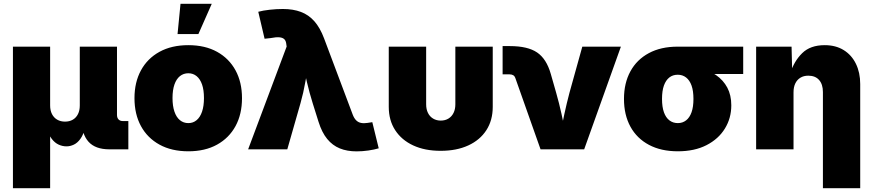

<svg xmlns="http://www.w3.org/2000/svg" viewBox="-20 -784 4584 1008"><path d="M47.9 204.1V-539.1H243.2V-230.5Q243.2 -204.1 252.9 -185.1Q262.7 -166 280.3 -155.8Q297.9 -145.5 321.3 -145.5Q345.2 -145.5 362.5 -155.8Q379.9 -166 389.4 -185.1Q398.9 -204.1 398.9 -230.5V-539.1H594.2V-180.7Q594.2 -165.5 602.3 -157Q610.4 -148.4 625.5 -148.4H653.8V0H554.2Q480.5 0 444.6 -40Q408.7 -80.1 408.7 -154.3V-203.6H436Q436 -148.9 426.8 -112.5Q417.5 -76.2 402.1 -54.9Q386.7 -33.7 367.7 -24.7Q348.6 -15.6 329.1 -15.6Q308.1 -15.6 288.1 -24.7Q268.1 -33.7 251.7 -54.9Q235.4 -76.2 225.6 -112.5Q215.8 -148.9 215.8 -203.6H243.2V204.1Z M968.8 10.3Q880.9 10.3 817.4 -24.7Q753.9 -59.6 720 -122.1Q686 -184.6 686 -268.6Q686 -352.1 720 -414.6Q753.9 -477.1 817.4 -512Q880.9 -546.9 968.8 -546.9Q1056.6 -546.9 1119.6 -512Q1182.6 -477.1 1216.6 -414.6Q1250.5 -352.1 1250.5 -268.6Q1250.5 -184.6 1216.6 -122.1Q1182.6 -59.6 1119.6 -24.7Q1056.6 10.3 968.8 10.3ZM968.8 -137.7Q993.7 -137.7 1012.2 -153.1Q1030.8 -168.5 1040.8 -198Q1050.8 -227.5 1050.8 -269Q1050.8 -311.5 1040.8 -340.3Q1030.8 -369.1 1012.2 -384.3Q993.7 -399.4 968.8 -399.4Q943.4 -399.4 924.6 -384.3Q905.8 -369.1 895.8 -340.3Q885.7 -311.5 885.7 -269Q885.7 -227.5 895.8 -198Q905.8 -168.5 924.6 -153.1Q943.4 -137.7 968.8 -137.7ZM912.1 -605 927.7 -764.2H1091.8L1021.5 -605Z M1282.7 0 1484.9 -539.6 1483.4 -549.8Q1481.9 -568.4 1473.4 -577.4Q1464.8 -586.4 1447.3 -588.1Q1429.7 -589.8 1400.4 -584L1369.1 -580.6L1335.9 -722.2Q1360.8 -729 1396.2 -732.9Q1431.6 -736.8 1465.3 -736.8Q1519 -736.8 1559.8 -721.4Q1600.6 -706.1 1630.4 -672.4Q1660.2 -638.7 1681.2 -583L1832 -181.6Q1839.4 -162.6 1850.1 -152.1Q1860.8 -141.6 1875.5 -138.7Q1890.1 -135.7 1909.2 -138.7L1934.6 -142.6L1968.3 -5.4Q1945.8 1.5 1914.3 6.1Q1882.8 10.7 1852.1 10.7Q1802.2 10.7 1763.9 -4.9Q1725.6 -20.5 1697.8 -54.4Q1669.9 -88.4 1652.3 -144.5L1621.6 -242.2Q1604.5 -296.9 1591.3 -353.3Q1578.1 -409.7 1565.4 -474.6H1606Q1592.8 -409.7 1583 -353.5Q1573.2 -297.4 1557.6 -242.2L1488.3 0Z M2293.5 7.8Q2210.4 7.8 2149.4 -20.5Q2088.4 -48.8 2054.7 -100.6Q2021 -152.3 2021 -223.1V-539.1H2217.3V-236.3Q2217.3 -210.4 2226.8 -191.2Q2236.3 -171.9 2253.9 -161.4Q2271.5 -150.9 2293.9 -150.9Q2316.9 -150.9 2334.2 -161.4Q2351.6 -171.9 2361.1 -191.2Q2370.6 -210.4 2370.6 -236.3V-539.1H2566.9V-223.1Q2566.9 -152.3 2533.4 -100.6Q2500 -48.8 2438.5 -20.5Q2377 7.8 2293.5 7.8Z M2817.9 0 2685.1 -375.5Q2682.1 -384.3 2674.6 -388.9Q2667 -393.6 2655.8 -393.6H2618.7V-542H2657.2Q2750.5 -542 2799.8 -508.5Q2849.1 -475.1 2871.6 -396L2899.9 -296.9Q2915.5 -242.2 2928 -185.5Q2940.4 -128.9 2952.6 -64.5H2918.5Q2930.7 -128.9 2942.9 -185.3Q2955.1 -241.7 2969.7 -296.9L3037.1 -539.1H3239.7L3046.9 0Z M3538.6 10.3Q3450.7 10.3 3387.2 -23.4Q3323.7 -57.1 3289.8 -118.9Q3255.9 -180.7 3255.9 -264.6Q3255.9 -347.7 3289.6 -409.4Q3323.2 -471.2 3386.5 -505.1Q3449.7 -539.1 3537.6 -539.1H3881.8V-395.5H3643.6L3537.6 -391.6Q3512.2 -391.6 3493.9 -377.2Q3475.6 -362.8 3465.6 -335Q3455.6 -307.1 3455.6 -264.6Q3455.6 -222.7 3465.6 -194.6Q3475.6 -166.5 3494.4 -152.1Q3513.2 -137.7 3538.6 -137.7Q3563.5 -137.7 3582 -152.1Q3600.6 -166.5 3610.6 -194.6Q3620.6 -222.7 3620.6 -264.6Q3620.6 -307.1 3610.6 -335Q3600.6 -362.8 3582 -377.2Q3563.5 -391.6 3538.6 -391.6V-440.9Q3599.1 -440.9 3650.6 -428.2Q3702.1 -415.5 3739.7 -389.4Q3777.3 -363.3 3798.3 -324Q3819.3 -284.7 3819.3 -231Q3819.3 -163.6 3785.6 -108.9Q3752 -54.2 3689.2 -22Q3626.5 10.3 3538.6 10.3Z M4146 -299.3V0H3949.7V-539.1H4135.7L4139.2 -398.9H4128.9Q4148.4 -462.4 4191.2 -504.6Q4233.9 -546.9 4309.6 -546.9Q4367.7 -546.9 4409.4 -521Q4451.2 -495.1 4473.6 -449Q4496.1 -402.8 4496.1 -342.8V204.1H4300.3V-300.8Q4300.3 -341.3 4280.3 -364Q4260.3 -386.7 4223.6 -386.7Q4199.7 -386.7 4182.4 -376.2Q4165 -365.7 4155.5 -346.4Q4146 -327.1 4146 -299.3Z"/></svg>

Font: Inter 18pt Black
Style: Regular
Weight: 900
Designer: Rasmus Andersson
Foundry: rsms
Version: Version 4.001;git-66647c0bb